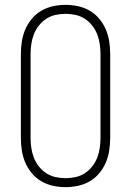

<svg xmlns="http://www.w3.org/2000/svg" viewBox="-20 -763 540 791"><path d="M250 8Q224 8 198.5 2.5Q173 -3 150.5 -16Q128 -29 111 -49.5Q94 -70 84 -93.5Q74 -117 70 -143Q66 -169 66 -195V-540Q66 -566 70 -592Q74 -618 84 -641.5Q94 -665 111 -685.5Q128 -706 150.5 -719Q173 -732 198.5 -737.5Q224 -743 250 -743Q276 -743 301.5 -737.5Q327 -732 349.5 -719Q372 -706 389 -685.5Q406 -665 416 -641.5Q426 -618 430 -592Q434 -566 434 -540V-195Q434 -169 430 -143Q426 -117 416 -93.5Q406 -70 389 -49.5Q372 -29 349.5 -16Q327 -3 301.5 2.5Q276 8 250 8ZM250 -29Q271 -29 291.5 -33.5Q312 -38 329.5 -49.5Q347 -61 360 -77.5Q373 -94 380.5 -113.5Q388 -133 391 -153.5Q394 -174 394 -195V-540Q394 -561 391 -581.5Q388 -602 380.5 -621.5Q373 -641 360 -657.5Q347 -674 329.5 -685.5Q312 -697 291.5 -701.5Q271 -706 250 -706Q229 -706 208.5 -701.5Q188 -697 170.5 -685.5Q153 -674 140 -657.5Q127 -641 119.5 -621.5Q112 -602 109 -581.5Q106 -561 106 -540V-195Q106 -174 109 -153.5Q112 -133 119.5 -113.5Q127 -94 140 -77.5Q153 -61 170.5 -49.5Q188 -38 208.5 -33.5Q229 -29 250 -29Z"/></svg>

Font: Iosevka Curly Slab Extralight
Style: Regular
Weight: 200
Monospace: yes
Designer: Belleve Invis
Foundry: Belleve Invis
Version: Version 22.1.2; ttfautohint (v1.8.4)